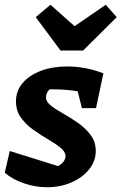

<svg xmlns="http://www.w3.org/2000/svg" viewBox="-21 -777 510 806"><path d="M-1 -52 20 -143 222 -80Q236 -86 245 -97.5Q254 -109 254 -122Q254 -140 233 -157Q212 -174 181 -192Q150 -210 119 -232Q88 -254 67 -283Q46 -312 46 -351Q46 -396 74.5 -429Q103 -462 151.5 -480Q200 -498 261 -498Q298 -498 336.5 -491Q375 -484 413 -469L382 -323H323L305 -394Q254 -402 200 -402Q194 -402 187 -402Q172 -387 172 -368Q172 -350 193 -333.5Q214 -317 245.5 -299.5Q277 -282 308 -260Q339 -238 360 -209.5Q381 -181 381 -143Q381 -101 353.5 -66.5Q326 -32 279.5 -11.5Q233 9 176 9Q128 9 79.5 -7.5Q31 -24 -1 -52ZM233 -565 129 -705 191 -757 292 -667 423 -757 469 -705 328 -565Z"/></svg>

Font: Piazzolla
Style: Bold Italic
Weight: 700
Italic angle: -11.3°
Designer: Juan Pablo del Peral
Foundry: Huerta Tipografica
Version: Version 1.330